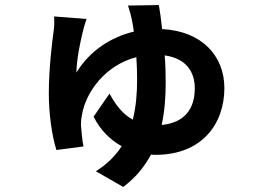

<svg xmlns="http://www.w3.org/2000/svg" viewBox="-20 -651 1040 759"><path d="M619 -157C631 -211 635 -268 635 -324C635 -360 634 -397 631 -432C717 -420 750 -366 750 -302C750 -223 712 -166 619 -157ZM486 -629C492 -610 497 -594 501 -574C504 -560 507 -544 509 -526C420 -505 335 -451 282 -364C283 -418 297 -483 307 -524C310 -537 316 -559 322 -576L194 -586C195 -573 195 -552 193 -536C186 -485 173 -381 173 -281C173 -202 185 -115 203 -58L310 -72C305 -93 301 -144 300 -158C300 -172 301 -183 304 -197C319 -286 395 -393 519 -425C521 -396 522 -366 522 -335C522 -284 518 -230 505 -178C466 -199 437 -236 413 -281L350 -190C376 -137 416 -98 461 -73C437 -36 404 -2 359 26L467 88C516 52 551 8 577 -40C583 -39 590 -39 596 -39C777 -39 867 -160 867 -303C867 -430 778 -528 621 -536C617 -575 612 -608 608 -631Z"/></svg>

Font: Source Han Sans Old Style Bold
Style: Regular
Weight: 700
Designer: Ryoko NISHIZUKA (kana & ideographs); Paul D. Hunt (Latin, Greek & Cyrillic); Wenlong ZHANG (bopomofo); Sandoll Communica
Foundry: Adobe Systems Incorporated
Version: Version 1.004;PS 1.004;hotconv 1.0.81;makeotf.lib2.5.63406